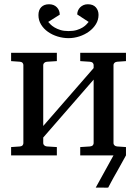

<svg xmlns="http://www.w3.org/2000/svg" viewBox="-20 -730 644 902"><path d="M356.9 0V-39.1L402.8 -42Q412.1 -43 416 -47.6Q419.9 -52.2 419.9 -57.1V-356L183.1 -84V-57.1Q183.1 -52.2 187.5 -47.6Q191.9 -43 200.2 -42L247.1 -39.1V0H32.2V-39.1L74.2 -42Q82.5 -43 86.2 -47.6Q89.8 -52.2 89.8 -57.1V-424.8Q89.8 -429.7 86.2 -434.3Q82.5 -439 74.2 -439.9L32.2 -442.9V-481.9H247.1V-442.9L200.2 -439.9Q191.9 -439 187.5 -434.3Q183.1 -429.7 183.1 -424.8V-138.2L419.9 -410.2V-424.8Q419.9 -429.7 416 -434.3Q412.1 -439 402.8 -439.9L356.9 -442.9V-481.9H571.8V-442.9L529.8 -439.9Q521.5 -439 517.3 -434.3Q513.2 -429.7 513.2 -424.8V-57.1Q513.2 -52.2 517.3 -47.6Q521.5 -43 529.8 -42L571.8 -39.1V0Q548.3 42.5 529.8 75.7Q521.5 89.8 514.2 103L501 127.4Q494.1 140.1 488.3 151.4Q488.3 151.9 479.2 151.6Q470.2 151.4 459 151.4H429.7L513.2 0ZM442.9 -660.2Q442.9 -636.7 430.7 -616.7Q418.5 -596.7 398.4 -582Q378.4 -567.4 353.3 -559.1Q328.1 -550.8 301.8 -550.8Q275.9 -550.8 250.5 -558.6Q225.1 -566.4 205.1 -580.6Q185.1 -594.7 172.9 -614.7Q160.6 -634.8 160.6 -659.2Q160.6 -683.1 173.8 -696.5Q187 -710 210.4 -710Q233.4 -710 247.1 -695.8Q260.7 -681.6 260.7 -661.1L206.5 -627Q210 -623 217 -615.7Q224.1 -608.4 235.8 -601.3Q247.6 -594.2 263.7 -589.1Q279.8 -584 301.8 -584Q324.7 -584 341.1 -589.1Q357.4 -594.2 368.7 -601.3Q379.9 -608.4 386.5 -615.7Q393.1 -623 396.5 -627L342.8 -662.1Q342.8 -671.4 346.4 -680.2Q350.1 -689 356.7 -695.6Q363.3 -702.1 372.3 -706.1Q381.3 -710 392.6 -710Q417.5 -710 430.2 -695.6Q442.9 -681.2 442.9 -660.2Z"/></svg>

Font: Charis SIL CyrE
Style: Regular
Weight: 400
Foundry: SIL International
Version: Version 5.000